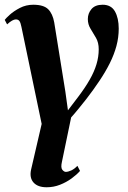

<svg xmlns="http://www.w3.org/2000/svg" viewBox="-24 -539 539 811"><path d="M307.5 -131.5Q336.5 -170 355.2 -203Q374 -236 383.5 -267.5Q393 -299 393 -331Q393 -359 381.5 -379Q370 -399 358.5 -417.5Q347 -436 347 -458.5Q347 -482.5 362.5 -500.8Q378 -519 409.5 -519Q445.5 -519 461.5 -490.8Q477.5 -462.5 477.5 -418Q477.5 -381 467.8 -344.8Q458 -308.5 439.8 -272Q421.5 -235.5 396.2 -197.8Q371 -160 340.5 -120.5Q325.5 -101.5 308.2 -80.2Q291 -59 276.5 -43L237.5 145Q232 169 239.2 178Q246.5 187 254 187Q263.5 187 276.8 181Q290 175 303 161.5L314 183Q300 199 278 215Q256 231 229.2 241.5Q202.5 252 173 252Q135.5 252 117.5 231.8Q99.5 211.5 107.5 176.5L152 -15.5L66.5 -425.5Q63 -443.5 58 -450.2Q53 -457 43 -457Q36 -457 27 -452Q18 -447 6 -436L-4 -455Q0 -461 17 -476.5Q34 -492 60 -505.5Q86 -519 116.5 -519Q160.5 -519 179.5 -500Q198.5 -481 205 -444.5L252 -152.5L263 -73Z"/></svg>

Font: Merriweather 144pt
Style: Bold Italic
Weight: 700
Italic angle: -7.8°
Version: Version 2.101